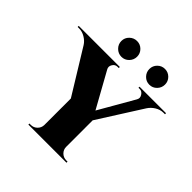

<svg xmlns="http://www.w3.org/2000/svg" viewBox="-271 -1089 1275 1275"><g transform="rotate(45 366.0 -451.5)"><path d="M353.5 -777Q332 -755 301.5 -755Q271 -755 249 -777Q227 -799 227 -829.5Q227 -860 249 -881.5Q271 -903 301.5 -903Q332 -903 353.5 -881.5Q375 -860 375 -829.5Q375 -799 353.5 -777ZM615.5 -777Q594 -755 563.5 -755Q533 -755 511.5 -777Q490 -799 490 -829.5Q490 -860 511.5 -881.5Q533 -903 563.5 -903Q594 -903 615.5 -881.5Q637 -860 637 -829.5Q637 -799 615.5 -777ZM776 -690H762Q732 -690 704.5 -673Q677 -656 661 -631L465 -322V-73Q465 -47 483.5 -28.5Q502 -10 529 -10H541V0H183V-10H196Q222 -10 240.5 -28Q259 -46 260 -72V-322L69 -633Q54 -657 26.5 -673.5Q-1 -690 -30 -690H-44V-700H342V-690H330Q308 -690 296 -670Q289 -659 289 -648.5Q289 -638 295 -628L432 -381L574 -628Q580 -638 580 -648Q580 -658 573 -669Q560 -690 539 -690H527V-700H776Z"/></g></svg>

Font: Cinzel Decorative Black
Style: Regular
Weight: 900
Designer: Natanael Gama
Version: Version 1.002;PS 001.002;hotconv 1.0.56;makeotf.lib2.0.21325